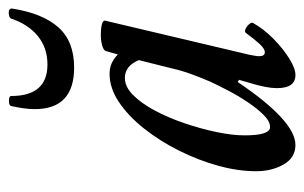

<svg xmlns="http://www.w3.org/2000/svg" viewBox="-148 -534 696 439"><g transform="rotate(-90 199.5 -315.0)"><path d="M87 13Q58 13 42.5 -14Q27 -41 27 -77Q27 -118 39.5 -163.5Q52 -209 74 -253Q96 -297 124.5 -333Q153 -369 185 -390.5Q217 -412 250 -412Q275 -412 294 -393L302 -421Q304 -426 315 -429Q326 -432 339.5 -432Q353 -432 363 -429.5Q373 -427 371 -421L293 -91Q292 -84 291 -79.5Q290 -75 290 -70Q290 -57 299 -57Q307 -57 318 -69Q329 -81 343 -100Q346 -104 352.5 -101Q359 -98 363.5 -92.5Q368 -87 366 -84Q352 -59 329.5 -37Q307 -15 284.5 -1Q262 13 247 13Q217 13 217 -29Q217 -41 219.5 -54Q222 -67 225 -78L236 -116L231 -119Q142 13 87 13ZM128 -45Q141 -45 155.5 -59.5Q170 -74 184.5 -95.5Q199 -117 211 -140Q223 -163 231 -180Q241 -203 249 -225Q257 -247 262 -269L281 -345Q268 -377 240 -377Q220 -377 201 -358Q182 -339 165.5 -308Q149 -277 136.5 -240Q124 -203 116.5 -167Q109 -131 109 -103Q109 -45 128 -45ZM264 -493Q169 -493 169 -583Q169 -596 171 -609.5Q173 -623 176 -637Q177 -642 188 -642Q199 -642 199 -637Q199 -554 271 -554Q309 -554 336 -576Q363 -598 376 -637Q378 -642 388.5 -642.5Q399 -643 399 -635Q388 -565 356 -529Q324 -493 264 -493Z"/></g></svg>

Font: Junicode Two Beta Condensed Medium
Style: Italic
Weight: 500
Width: 3
Italic angle: -9°
Version: Version 1.053; ttfautohint (v1.8.4)